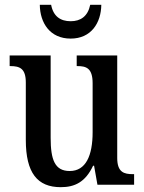

<svg xmlns="http://www.w3.org/2000/svg" viewBox="-20 -766 598 796"><path d="M273 -606C358 -606 399 -671 400 -746H354C344 -698 314 -678 273 -678C231 -678 201 -698 192 -746H145C146 -671 187 -606 273 -606ZM232 10C290 10 334 -11 366 -79H370L384 0H536V-44H531C495 -44 466 -51 466 -111V-536H298V-492H301C337 -492 364 -484 364 -421V-218C364 -121 336 -57 269 -57C207 -57 190 -104 190 -195V-536H20V-492H23C62 -492 87 -482 87 -424V-186C87 -49 135 10 232 10Z"/></svg>

Font: Noto Serif Georgian Condensed Medium
Style: Regular
Weight: 500
Width: 3
Designer: Monotype Design Team, Akaki Razmadze
Foundry: Google LLC
Version: Version 2.003